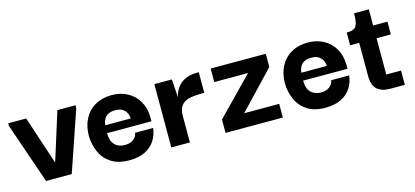

<svg xmlns="http://www.w3.org/2000/svg" viewBox="-52 -857 2608 1207"><g transform="rotate(-15 1252.0 -253.5)"><path d="M318 -412H436V-394L301 0H134L-2 -394V-412H115L218 -100H220Z M675 10Q602 10 556.5 -20Q511 -50 490 -98Q469 -146 467 -198Q466 -263 491 -312Q516 -361 562.5 -388Q609 -415 671 -415Q728 -415 773 -391Q818 -367 844 -322.5Q870 -278 871 -217Q871 -216 871 -206Q871 -196 871 -191H582Q582 -140 606.5 -115Q631 -90 672 -90Q706 -90 727.5 -106Q749 -122 753 -148H870Q866 -105 843 -68.5Q820 -32 778 -11Q736 10 675 10ZM584 -242H750Q750 -246 748 -258Q746 -270 738 -283.5Q730 -297 713.5 -307Q697 -317 668 -317Q640 -317 623 -308Q606 -299 598 -285.5Q590 -272 587 -259.5Q584 -247 584 -242Z M949 0V-412H1063L1071 -292L1070 -203V0ZM1070 -171 1067 -263Q1067 -283 1074.5 -308.5Q1082 -334 1099.5 -357.5Q1117 -381 1148.5 -396.5Q1180 -412 1226 -412H1238V-278H1225Q1185 -278 1155.5 -273.5Q1126 -269 1107.5 -257Q1089 -245 1079.5 -224Q1070 -203 1070 -171Z M1302 0V-87L1536 -327H1316V-415H1675V-329L1447 -89H1675V0Z M1951 10Q1878 10 1832.5 -20Q1787 -50 1766 -98Q1745 -146 1743 -198Q1742 -263 1767 -312Q1792 -361 1838.5 -388Q1885 -415 1947 -415Q2004 -415 2049 -391Q2094 -367 2120 -322.5Q2146 -278 2147 -217Q2147 -216 2147 -206Q2147 -196 2147 -191H1858Q1858 -140 1882.5 -115Q1907 -90 1948 -90Q1982 -90 2003.5 -106Q2025 -122 2029 -148H2146Q2142 -105 2119 -68.5Q2096 -32 2054 -11Q2012 10 1951 10ZM1860 -242H2026Q2026 -246 2024 -258Q2022 -270 2014 -283.5Q2006 -297 1989.5 -307Q1973 -317 1944 -317Q1916 -317 1899 -308Q1882 -299 1874 -285.5Q1866 -272 1863 -259.5Q1860 -247 1860 -242Z M2374 0Q2320 0 2290 -26Q2260 -52 2260 -116V-341H2373V-93H2469V0ZM2201 -329V-412Q2220 -412 2234.5 -415.5Q2249 -419 2258.5 -429Q2268 -439 2272.5 -460.5Q2277 -482 2277 -517H2373V-412H2466V-329Z"/></g></svg>

Font: Darker Grotesque Light ExtraBold
Style: Regular
Weight: 800
Version: Version 1.000;gftools[0.9.28]